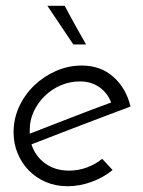

<svg xmlns="http://www.w3.org/2000/svg" viewBox="-20 -637 494 665"><path d="M370 -48Q338 -22 297 -7Q256 8 214 8Q173 8 139 -6.5Q105 -21 80 -46.5Q55 -72 41 -106Q27 -140 27 -179Q27 -226 46.5 -268Q66 -310 99 -341.5Q132 -373 174.5 -391.5Q217 -410 263 -410Q329 -410 373 -370.5Q417 -331 432 -268Q397 -255 353.5 -238.5Q310 -222 264 -204.5Q218 -187 173 -169.5Q128 -152 89 -137Q102 -96 136.5 -71Q171 -46 219 -46Q251 -46 281 -57Q311 -68 334 -87ZM365 -282Q352 -316 323.5 -335.5Q295 -355 257 -355Q222 -355 190.5 -341.5Q159 -328 135 -304.5Q111 -281 97 -251Q83 -221 83 -188V-174Q116 -187 152.5 -201Q189 -215 226 -229.5Q263 -244 299 -257.5Q335 -271 365 -282ZM204 -617Q222 -583 240.5 -549.5Q259 -516 278 -483H234L144 -617Z"/></svg>

Font: Josefin Sans
Style: Italic
Weight: 400
Italic angle: -7.5°
Designer: Santiago Orozco
Foundry: Typemade